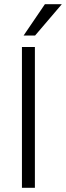

<svg xmlns="http://www.w3.org/2000/svg" viewBox="-20 -899 316 919"><path d="M147 0H85V-674H147ZM148 -729H93L195 -879H276Z"/></svg>

Font: Hind Madurai Light
Style: Regular
Weight: 300
Designer: Jyotish Sonowal
Foundry: Indian Type Foundry
Version: Version 1.001;PS 1.0;hotconv 1.0.86;makeotf.lib2.5.63406; tt